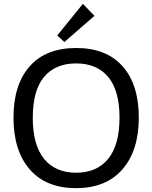

<svg xmlns="http://www.w3.org/2000/svg" viewBox="-20 -965 790 996"><path d="M134.5 -86C190.8 -21.3 270.8 11 374.5 11C478.2 11 558.3 -21.5 615 -86.5C671.7 -151.5 700 -241 700 -355C700 -469 672 -557.7 616 -621C560 -684.3 479.7 -716 375 -716C270.3 -716 190 -684.3 134 -621C78 -557.7 50 -468.8 50 -354.5C50 -240.2 78.2 -150.7 134.5 -86ZM375 -69C303 -69 247.5 -93 208.5 -141C169.5 -189 150 -260.2 150 -354.5C150 -448.8 169.5 -519.3 208.5 -566C247.5 -612.7 303 -636 375 -636C447 -636 502.5 -612.5 541.5 -565.5C580.5 -518.5 600 -448.2 600 -354.5C600 -260.8 580.5 -189.8 541.5 -141.5C502.5 -93.2 447 -69 375 -69ZM277 -781 314 -747 470 -883 410 -945Z"/></svg>

Font: Telex Regular
Style: Regular
Weight: 400
Designer: Andres Torresi
Foundry: Andres Torresi
Version: Version 1.001